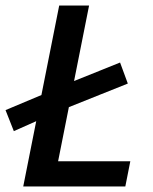

<svg xmlns="http://www.w3.org/2000/svg" viewBox="-30 -674 553 694"><path d="M20 -200 -10 -276 128 -334 230 -378 404 -448 432 -372 212 -284 110 -240ZM54 0 184 -654H292L180 -91H441L423 0Z"/></svg>

Font: Source Sans 3 ExtraLight SemiBold
Style: Italic
Weight: 600
Italic angle: -11°
Version: Version 3.052;hotconv 1.1.0;makeotfexe 2.6.0